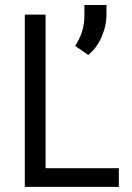

<svg xmlns="http://www.w3.org/2000/svg" viewBox="-20 -731 517 751"><path d="M158.2 -73.2V-673.8H77.1V0H444.8V-73.2ZM325.2 -516.1Q357.9 -542.5 377.2 -586.2Q396.5 -629.9 396.5 -674.3V-711.4H310.1V-666.5Q309.1 -604.5 273.9 -551.3Z"/></svg>

Font: FAU Chimera
Style: Regular
Weight: 400
Version: Version 1.002;hotconv 1.0.117;makeotfexe 2.5.65602